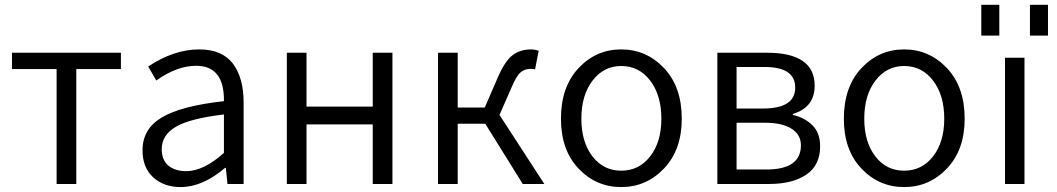

<svg xmlns="http://www.w3.org/2000/svg" viewBox="-20 -757 4349 790"><path d="M212.9 0V-472.7H29.3V-540H477.5V-472.7H293.9V0Z M723.6 12.7Q654.3 12.7 610.4 -27.3Q566.4 -67.4 566.4 -138.7Q566.4 -226.6 646 -273.9Q725.6 -321.3 901.4 -340.8Q903.3 -486.3 787.1 -486.3Q708 -486.3 623 -425.8L589.8 -483.4Q695.3 -553.7 799.8 -553.7Q893.6 -553.7 938 -495.6Q982.4 -437.5 982.4 -335V0H916L909.2 -66.4H906.2Q813.5 12.7 723.6 12.7ZM746.1 -52.7Q817.4 -52.7 901.4 -127.9V-286.1Q761.7 -269.5 703.6 -235.4Q645.5 -201.2 645.5 -143.6Q645.5 -97.7 673.3 -75.2Q701.2 -52.7 746.1 -52.7Z M1160.2 0V-540H1241.2V-318.4H1513.7V-540H1594.7V0H1513.7V-245.1H1241.2V0Z M2035.2 -284.2 2219.7 0H2130.9L1976.6 -248H1863.3V0H1782.2V-540H1863.3V-314.5H1974.6L2028.3 -438.5Q2057.6 -505.9 2088.9 -529.8Q2120.1 -553.7 2165 -553.7Q2180.7 -553.7 2196.3 -547.9L2181.6 -471.7Q2174.8 -473.6 2163.1 -473.6Q2138.7 -473.6 2121.6 -459Q2104.5 -444.3 2085 -397.5Z M2288.1 -268.6Q2288.1 -399.4 2360.4 -476.6Q2432.6 -553.7 2536.1 -553.7Q2639.6 -553.7 2712.4 -476.6Q2785.2 -399.4 2785.2 -268.6Q2785.2 -140.6 2712.4 -64Q2639.6 12.7 2536.1 12.7Q2432.6 12.7 2360.4 -63.5Q2288.1 -139.6 2288.1 -268.6ZM2701.2 -268.6Q2701.2 -365.2 2655.3 -425.3Q2609.4 -485.4 2536.1 -485.4Q2463.9 -485.4 2418 -425.3Q2372.1 -365.2 2372.1 -268.6Q2372.1 -172.9 2417.5 -113.8Q2462.9 -54.7 2536.1 -54.7Q2609.4 -54.7 2655.3 -113.8Q2701.2 -172.9 2701.2 -268.6Z M2931.6 0V-540H3135.7Q3332 -540 3332 -404.3Q3332 -315.4 3242.2 -288.1V-284.2Q3292 -272.5 3323.2 -241.2Q3354.5 -210 3354.5 -155.3Q3354.5 -77.1 3297.9 -38.6Q3241.2 0 3143.6 0ZM3010.7 -310.5H3119.1Q3252 -310.5 3252 -396.5Q3252 -481.4 3126 -481.4H3010.7ZM3010.7 -59.6H3133.8Q3275.4 -59.6 3275.4 -159.2Q3275.4 -203.1 3236.8 -227.5Q3198.2 -252 3127 -252H3010.7Z M3452.1 -268.6Q3452.1 -399.4 3524.4 -476.6Q3596.7 -553.7 3700.2 -553.7Q3803.7 -553.7 3876.5 -476.6Q3949.2 -399.4 3949.2 -268.6Q3949.2 -140.6 3876.5 -64Q3803.7 12.7 3700.2 12.7Q3596.7 12.7 3524.4 -63.5Q3452.1 -139.6 3452.1 -268.6ZM3865.2 -268.6Q3865.2 -365.2 3819.3 -425.3Q3773.4 -485.4 3700.2 -485.4Q3627.9 -485.4 3582 -425.3Q3536.1 -365.2 3536.1 -268.6Q3536.1 -172.9 3581.5 -113.8Q3627 -54.7 3700.2 -54.7Q3773.4 -54.7 3819.3 -113.8Q3865.2 -172.9 3865.2 -268.6Z M4115.2 0V-519.5H4195.3V0ZM4217.8 -610.4V-737.3H4292V-610.4ZM4017.6 -610.4V-737.3H4091.8V-610.4Z"/></svg>

Font: Gen Shin Gothic Normal
Style: Regular
Weight: 300
Designer: [Source Han Sans]
Ryoko NISHIZUKA  (kana & ideographs); Paul D. Hunt (Latin, Greek & Cyrillic); Wenlong ZHANG  (bopomofo
Version: Version 1.002.20150607